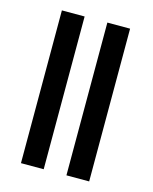

<svg xmlns="http://www.w3.org/2000/svg" viewBox="-98 -691 605 757"><g transform="rotate(15 204.0 -312.0)"><path d="M153.3 0H60.5V-623.5H153.3ZM338.9 0H246.1V-623.5H338.9Z"/></g></svg>

Font: Varta SemiBold
Style: Regular
Weight: 600
Designer: Joana Correia, Viktoriya Grabowska, Eben Sorkin
Foundry: Sorkin Type
Version: Version 1.003; ttfautohint (v1.3) -l 8 -r 24 -G 200 -x 12 -H